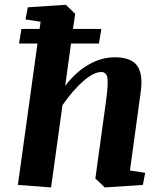

<svg xmlns="http://www.w3.org/2000/svg" viewBox="-20 -783 697 813"><path d="M408.7 -478Q377.4 -478 334 -440.7Q290.5 -403.3 244.6 -337.9L196.3 10.7L55.7 0L138.7 -598.6H60.5L70.8 -660.6H147.5L151.9 -690.9L87.9 -700.7L97.7 -752L258.8 -762.7L298.3 -724.6L289.1 -660.6H409.2L398.9 -598.6H280.8L255.9 -419.4Q301.3 -478.5 355.5 -509.5Q409.7 -540.5 465.3 -540.5Q535.6 -540.5 561 -504.4Q586.4 -468.3 575.7 -392.6L530.3 -61L594.7 -51.3L585 0L423.8 10.7L383.8 -27.3L429.2 -356.9Q439 -429.7 434.6 -453.9Q430.2 -478 408.7 -478Z"/></svg>

Font: Noticia Text
Style: Bold Italic
Weight: 700
Italic angle: -8°
Designer: JM Sole
Foundry: JM Sole
Version: Version 1.003